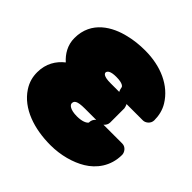

<svg xmlns="http://www.w3.org/2000/svg" viewBox="-167 -711 894 894"><g transform="rotate(45 280.0 -264.0)"><path d="M284 -394C329 -394 336 -380 336 -376C336 -374 339 -361 343 -354H285C239 -354 234 -367 234 -373C235 -384 247 -394 284 -394ZM407 -338H515C531 -338 552 -353 552 -376C552 -407 545 -437 529 -463C484 -537 396 -576 292 -576C255 -576 219 -572 187 -564C109 -546 18 -496 18 -384C18 -337 41 -301 70 -275C34 -247 8 -205 8 -149C8 -118 15 -90 34 -61C84 15 184 48 292 48C359 48 423 30 469 2C517 -27 560 -80 560 -156C560 -172 546 -194 523 -194H399C408 -201 414 -212 414 -223V-317C414 -319 411 -331 407 -338ZM359 -186C350 -179 344 -167 344 -156C344 -155 345 -154 344 -153C338 -144 319 -134 284 -134C239 -134 224 -150 224 -160C224 -175 232 -186 285 -186Z"/></g></svg>

Font: Asimov Print
Style: E
Weight: 500
Designer: Google
Version: Version 2.000980; 2014